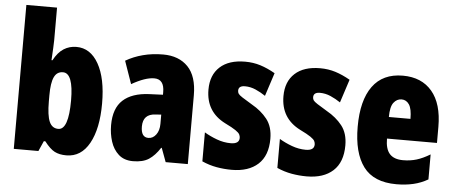

<svg xmlns="http://www.w3.org/2000/svg" viewBox="-51 -880 2394 1010"><g transform="rotate(5 1146.0 -375.0)"><path d="M212 -588Q212 -572 210.5 -546Q209 -520 207 -482H212Q235 -525 265 -544Q295 -563 332 -563Q406 -563 449 -487Q492 -411 492 -278Q492 -145 449 -67.5Q406 10 328 10Q291 10 266 -3Q241 -16 212 -54H204L180 0H50V-760H212ZM273 -424Q241 -424 226.5 -393.5Q212 -363 212 -297V-265Q212 -191 226.5 -158Q241 -125 274 -125Q328 -125 328 -280Q328 -424 273 -424Z M790 -563Q873 -563 921 -513.5Q969 -464 969 -363V0H852L825 -73H822Q795 -31 763.5 -10.5Q732 10 680 10Q633 10 604 -16Q575 -42 562 -83Q549 -124 549 -169Q549 -258 596.5 -301.5Q644 -345 735 -349L807 -352V-366Q807 -434 754 -434Q707 -434 635 -393L593 -513Q634 -537 683.5 -550Q733 -563 790 -563ZM777 -245Q711 -242 711 -176Q711 -119 750 -119Q774 -119 790.5 -141Q807 -163 807 -198V-247Z M1390 -170Q1390 -81 1340 -35.5Q1290 10 1201 10Q1161 10 1121.5 3Q1082 -4 1044 -21V-174Q1074 -156 1110.5 -142.5Q1147 -129 1184 -129Q1229 -129 1229 -161Q1229 -170 1224.5 -179Q1220 -188 1202.5 -200Q1185 -212 1146 -231Q1043 -283 1043 -400Q1043 -477 1090 -520Q1137 -563 1223 -563Q1266 -563 1304 -551Q1342 -539 1382 -516L1342 -393Q1317 -410 1289.5 -422Q1262 -434 1233 -434Q1199 -434 1199 -408Q1199 -399 1203.5 -392Q1208 -385 1225 -374Q1242 -363 1277 -342Q1327 -314 1358.5 -274Q1390 -234 1390 -170Z M1786 -170Q1786 -81 1736 -35.5Q1686 10 1597 10Q1557 10 1517.5 3Q1478 -4 1440 -21V-174Q1470 -156 1506.5 -142.5Q1543 -129 1580 -129Q1625 -129 1625 -161Q1625 -170 1620.5 -179Q1616 -188 1598.5 -200Q1581 -212 1542 -231Q1439 -283 1439 -400Q1439 -477 1486 -520Q1533 -563 1619 -563Q1662 -563 1700 -551Q1738 -539 1778 -516L1738 -393Q1713 -410 1685.5 -422Q1658 -434 1629 -434Q1595 -434 1595 -408Q1595 -399 1599.5 -392Q1604 -385 1621 -374Q1638 -363 1673 -342Q1723 -314 1754.5 -274Q1786 -234 1786 -170Z M2056 -562Q2155 -562 2210 -497Q2265 -432 2265 -310V-225H2001Q2001 -170 2024 -144.5Q2047 -119 2095 -119Q2133 -119 2166 -129Q2199 -139 2237 -162V-30Q2201 -9 2160 0.5Q2119 10 2071 10Q1951 10 1896.5 -63Q1842 -136 1842 -274Q1842 -413 1896 -487.5Q1950 -562 2056 -562ZM2060 -437Q2035 -437 2018 -415Q2001 -393 2001 -339H2115Q2115 -392 2100 -414.5Q2085 -437 2060 -437Z"/></g></svg>

Font: Noto Sans Tamil ExtraCondensed Black
Style: Regular
Weight: 900
Width: 2
Designer: Jelle Bosma - Monotype Design Team
Foundry: Monotype Imaging Inc.
Version: Version 2.004; ttfautohint (v1.8.4.7-5d5b)